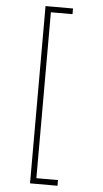

<svg xmlns="http://www.w3.org/2000/svg" viewBox="-64 -839 579 1079"><g transform="rotate(5 225.0 -300.0)"><path d="M148 200V-800H303V-768H181V168H303V200Z"/></g></svg>

Font: Trispace Condensed Thin
Style: Regular
Weight: 100
Width: 3
Designer: Tyler Finck
Foundry: Etcetera Type Company
Version: Version 1.210; ttfautohint (v1.8.3)